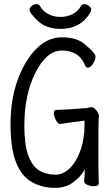

<svg xmlns="http://www.w3.org/2000/svg" viewBox="-20 -894 540 931"><path d="M250 17Q184 17 134 -11.5Q84 -40 57.5 -107.5Q31 -175 31 -295Q31 -461 102 -586Q177 -713 280 -713Q358 -713 396 -675Q431 -646 442 -627L443 -618Q443 -604 431 -585Q419 -566 406 -566Q398 -566 393 -576Q364 -649 280 -649Q206 -649 152 -542Q98 -435 98 -285Q98 -195 116.5 -142Q135 -89 169 -68Q203 -47 250 -47Q284 -47 315.5 -75.5Q347 -104 368.5 -160Q390 -216 390 -296L389 -309Q331 -302 273 -293Q263 -293 256.5 -302.5Q250 -312 245.5 -324.5Q241 -337 241 -347Q241 -361 253 -361Q287 -361 399 -370Q414 -374 425 -374Q433 -374 441 -366Q449 -358 454.5 -348Q460 -338 460 -331Q460 -325 458.5 -320.5Q457 -316 457 -94L459 -4Q459 9 434 9Q418 9 403 2Q388 -5 388 -14Q391 -44 391 -74Q378 -44 339.5 -13.5Q301 17 250 17ZM275 -754Q204 -754 163.5 -792.5Q123 -831 123 -848Q123 -855 133.5 -864.5Q144 -874 157 -874Q169 -874 175 -863Q188 -840 214 -826Q240 -812 273 -812Q307 -812 333 -826Q359 -840 371 -863Q377 -874 389 -874Q402 -874 412.5 -864.5Q423 -855 423 -849Q423 -832 390 -797Q345 -754 275 -754Z"/></svg>

Font: LXGW WenKai Mono TC
Style: Regular
Weight: 400
Designer: LXGW / Fontworks Inc.
Foundry: LXGW / Fontworks Inc.
Version: Version 1.330